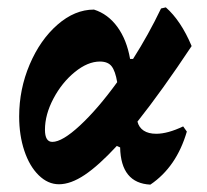

<svg xmlns="http://www.w3.org/2000/svg" viewBox="-20 -496 563 521"><path d="M404 -133Q435 -133 477 -153L487 -139Q459 -43 388 5Q308 1 306 -96L297 -100Q248 -47 210 -21.5Q172 4 140 4Q110 4 85 -20.5Q60 -45 46 -87Q32 -129 32 -180Q32 -254 60.5 -321Q89 -388 136 -429Q183 -470 235 -470Q273 -458 298.5 -423Q324 -388 333 -336H341Q383 -402 417 -473L430 -476Q471 -440 500 -371Q419 -249 353 -166Q357 -150 370 -141.5Q383 -133 404 -133ZM298 -273Q293 -303 283 -316Q273 -329 251 -329Q218 -329 183 -300.5Q148 -272 125 -228.5Q102 -185 102 -144Q102 -111 122 -111Q149 -111 197 -155.5Q245 -200 298 -273Z"/></svg>

Font: Alegreya ExtraBold
Style: Italic
Weight: 800
Italic angle: -7°
Designer: Juan Pablo del Peral
Foundry: Huerta Tipografica
Version: Version 2.007; ttfautohint (v1.6)